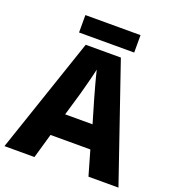

<svg xmlns="http://www.w3.org/2000/svg" viewBox="-155 -999 1016 1119"><g transform="rotate(20 353.5 -439.5)"><path d="M524 -879H182V-771H524ZM521 0H707L461 -717H243L0 0H186L230 -153H477ZM397 -438 439 -295H269L311 -438C320 -472 344 -559 353 -603C363 -559 387 -473 397 -438Z"/></g></svg>

Font: Noto Sans Arabic UI XBd
Style: Regular
Weight: 800
Designer: Monotype Design Team, Nadine Chahine and Nizar Qandah
Foundry: Monotype Imaging Inc.
Version: Version 2.010